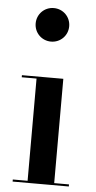

<svg xmlns="http://www.w3.org/2000/svg" viewBox="-54 -794 414 827"><g transform="rotate(5 153.0 -380.0)"><path d="M72.5 -687.5C72.5 -647 104.5 -615 145 -615C185.5 -615 217.5 -647 217.5 -687.5C217.5 -728 185.5 -760 145 -760C104.5 -760 72.5 -728 72.5 -687.5ZM33 -9V0H276V-9H212V-460H33V-451H97V-9Z"/></g></svg>

Font: Bodoni* 24pt Medium
Style: Regular
Weight: 500
Version: Version 2.3